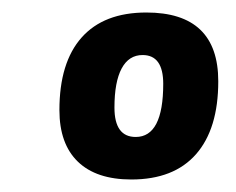

<svg xmlns="http://www.w3.org/2000/svg" viewBox="-20 -728 377 307"><path d="M190 -441Q134 -441 104.5 -469.5Q75 -498 75 -552Q75 -628 110.5 -668Q146 -708 214 -708Q329 -708 329 -598Q329 -522 293.5 -481.5Q258 -441 190 -441ZM197 -509Q241 -509 241 -594Q241 -640 208 -640Q186 -640 174.5 -618.5Q163 -597 163 -556Q163 -509 197 -509Z"/></svg>

Font: Asap ExtraBold
Style: Italic
Weight: 800
Italic angle: -6°
Designer: Pablo Cosgaya
Foundry: Omnibus-Type
Version: Version 3.001; ttfautohint (v1.8.4.7-5d5b)